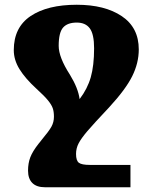

<svg xmlns="http://www.w3.org/2000/svg" viewBox="-20 -523 647 808"><path d="M358 171H529V265H169Q134 265 116 247Q98 229 98 195Q98 164 107.5 139Q117 114 143 81L148 75L155 66Q186 29 196.5 10Q207 -9 207 -32Q207 -53 202 -67.5Q197 -82 182 -100.5Q167 -119 134 -149Q86 -193 62 -232Q38 -271 38 -312Q38 -408 109 -455.5Q180 -503 303 -503Q421 -503 492.5 -455Q564 -407 564 -315Q564 -258 536.5 -202.5Q509 -147 439 -71Q373 -1 347.5 29Q322 59 311 80Q300 101 300 125Q300 153 312 162Q324 171 358 171ZM227 -330Q227 -282 274 -209Q309 -152 315 -106Q348 -149 362 -198Q376 -247 376 -320Q376 -379 358 -403.5Q340 -428 303 -428Q264 -428 245.5 -407Q227 -386 227 -330Z"/></svg>

Font: Noto Serif Armenian Black
Style: Regular
Weight: 900
Designer: Monotype Design team
Foundry: Monotype Imaging Inc.
Version: Version 1.000